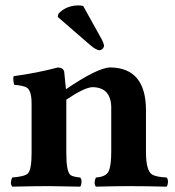

<svg xmlns="http://www.w3.org/2000/svg" viewBox="-20 -696 656 718"><path d="M291 -673.8 359.9 -549.8Q368.2 -534.2 369.1 -523.9Q366.2 -510.3 352.1 -507.8Q338.4 -509.3 316.9 -527.8L195.8 -632.8L198.2 -644Q220.7 -669.4 257.8 -674.8Q264.6 -675.8 271 -675.8Q282.2 -675.8 291 -673.8ZM228 -122.1Q228 -53.2 244.1 -41Q253.9 -34.7 279.8 -32.2Q288.1 -23.9 283.2 -4.4Q281.7 0 279.8 2Q193.4 0 163.1 0Q109.9 0 26.9 2H25.9Q17.6 -6.3 22.9 -25.4Q24.4 -29.8 25.9 -32.2Q74.2 -36.1 85 -47.9Q98.1 -64 98.1 -122.1V-309.1Q98.1 -356.4 80.6 -368.2Q67.4 -376 33.2 -378.9Q27.8 -397 30.8 -411.1Q115.7 -422.4 196.8 -443.8Q217.8 -442.4 220.2 -426.8Q220.2 -425.3 226.6 -362.3Q345.7 -443.4 393.1 -443.8Q525.4 -441.9 525.9 -284.2V-127.9Q525.9 -59.1 547.9 -43.9Q563 -34.2 603 -32.2Q611.3 -23.9 606.4 -4.4Q605 0 603 2Q516.6 0 460.9 0Q421.4 0 338.9 2Q330.6 -6.3 335.9 -25.4Q337.4 -29.8 338.9 -32.2Q375 -34.7 385.7 -54.2Q396 -75.2 396 -127.9V-294.9Q394.5 -369.1 326.2 -370.1Q295.4 -369.1 228 -323.2V-321.3Z"/></svg>

Font: Linux Libertine O
Style: Bold
Weight: 700
Designer: Philipp H. Poll
Foundry: Philipp H. Poll
Version: Version 5.0.0